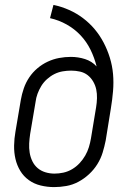

<svg xmlns="http://www.w3.org/2000/svg" viewBox="-20 -755 540 783"><path d="M201 8Q173 8 146 1.5Q119 -5 97.5 -20.5Q76 -36 62.5 -58.5Q49 -81 43 -107Q37 -133 37.5 -161.5Q38 -190 43 -218L65 -348Q69 -371 77 -394.5Q85 -418 99 -439Q113 -460 132.5 -476.5Q152 -493 174.5 -503.5Q197 -514 221 -518.5Q245 -523 269 -523Q299 -523 327 -514Q355 -505 374 -484Q365 -520 349 -552.5Q333 -585 308.5 -611Q284 -637 252 -655Q220 -673 184 -681L198 -735Q231 -728 261.5 -714.5Q292 -701 318.5 -681Q345 -661 366 -636Q387 -611 402.5 -581.5Q418 -552 428 -519.5Q438 -487 441 -453Q444 -419 441 -383.5Q438 -348 432 -312L411 -182Q406 -157 398.5 -132.5Q391 -108 377 -85.5Q363 -63 343 -44.5Q323 -26 299.5 -13.5Q276 -1 250.5 3.5Q225 8 201 8ZM202 -47Q220 -47 238.5 -51Q257 -55 274 -65Q291 -75 304.5 -89.5Q318 -104 327.5 -120.5Q337 -137 342.5 -155Q348 -173 351 -191L372 -318Q375 -336 375.5 -354.5Q376 -373 372.5 -390Q369 -407 360 -422.5Q351 -438 337.5 -448.5Q324 -459 306.5 -463Q289 -467 270 -467Q270 -467 270 -467Q270 -467 270 -467Q253 -467 235.5 -464Q218 -461 202 -453Q186 -445 172 -432.5Q158 -420 148.5 -404.5Q139 -389 133 -372.5Q127 -356 125 -339L103 -209Q100 -189 99 -170Q98 -151 101 -132.5Q104 -114 112 -97.5Q120 -81 133.5 -69.5Q147 -58 165 -52.5Q183 -47 202 -47Z"/></svg>

Font: Iosevka Slab Light
Style: Italic
Weight: 300
Italic angle: -9°
Monospace: yes
Designer: Belleve Invis
Foundry: Belleve Invis
Version: Version 11.1.1; ttfautohint (v1.8.3)